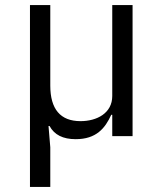

<svg xmlns="http://www.w3.org/2000/svg" viewBox="-20 -536 640 756"><path d="M178 200V44L171 -40H175C194 -5 228 12 278 12C359 12 394 -31 418 -84H422V0H502V-516H422V-158C422 -90 361 -59 297 -59C218 -59 178 -106 178 -199V-516H98V200Z"/></svg>

Font: IBM Mono
Style: Regular
Weight: 400
Monospace: yes
Designer: Mike Abbink, Paul van der Laan, Pieter van Rosmalen
Foundry: Bold Monday
Version: Version 2.3